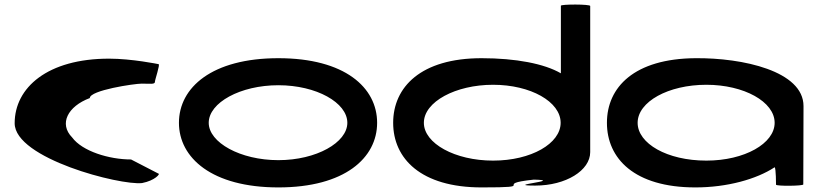

<svg xmlns="http://www.w3.org/2000/svg" viewBox="-20 -810 3556 838"><path d="M44 -272C44 -118 505 0 600 -11C657 -22 680 -52 672 -52L552 -114C456 -114 339 -150 295 -210C236 -270 276 -346 372 -382C372 -416 566 -445 599 -445C633 -445 656 -441 656 -452C656 -462 680 -530 672 -530C672 -530 556 -554 456 -554C188 -554 44 -428 44 -272Z M761 -274C761 -121 905 8 1195 8C1485 8 1626 -121 1626 -274C1626 -428 1485 -556 1195 -556C905 -556 761 -428 761 -274ZM891 -274C891 -362 1029 -438 1195 -438C1361 -438 1496 -362 1496 -274C1496 -188 1361 -111 1195 -111C1029 -111 891 -188 891 -274Z M1696 -274C1696 -118 1817 8 2082 8C2341 8 2120 -6 2310 -26C2449 -23 2170 0 2316 0C2450 0 2556 -66 2556 -146V-784C2556 -792 2428 -792 2428 -785V-490C2356 -532 2231 -556 2082 -556C1817 -556 1696 -430 1696 -274ZM1830 -274C1830 -366 1969 -440 2132 -440C2296 -440 2427 -366 2427 -274C2427 -184 2299 -109 2132 -109C1966 -109 1830 -184 1830 -274Z M2629 -274C2629 -118 2749 8 3015 8C3154 8 3282 -28 3361 -80C3367 -76 3367 -4 3367 -4C3367 3 3486 2 3486 -5L3487 -347C3487 -500 3221 -558 3015 -556C2749 -554 2629 -430 2629 -274ZM2763 -274C2763 -366 2897 -440 3063 -440C3227 -440 3361 -366 3361 -274C3361 -184 3230 -109 3063 -109C2891 -109 2763 -184 2763 -274Z"/></svg>

Font: Ampere
Style: SCUltExt
Weight: 400
Version: Version 1